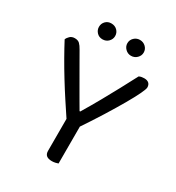

<svg xmlns="http://www.w3.org/2000/svg" viewBox="-186 -889 922 1007"><g transform="rotate(30 275.0 -386.0)"><path d="M314 -218H243Q215 -260 184.5 -306.5Q154 -353 124.5 -401Q95 -449 68.5 -495.5Q42 -542 21 -582Q25 -593 36 -603.5Q47 -614 65 -614Q84 -614 94.5 -604Q105 -594 116 -574Q129 -551 145.5 -522.5Q162 -494 180 -462.5Q198 -431 216 -400Q234 -369 249.5 -342Q265 -315 277 -295H281Q316 -353 345 -405Q374 -457 401 -507Q428 -557 454 -607Q460 -611 469 -612.5Q478 -614 485 -614Q504 -614 513.5 -605Q523 -596 523 -580Q523 -570 507.5 -537.5Q492 -505 464 -456.5Q436 -408 398 -347Q360 -286 314 -218ZM238 -257H319V-2Q314 0 303.5 2.5Q293 5 282 5Q260 5 249 -4Q238 -13 238 -32ZM242 -729Q242 -710 228 -695.5Q214 -681 192 -681Q171 -681 157.5 -695.5Q144 -710 144 -729Q144 -749 157.5 -763Q171 -777 192 -777Q214 -777 228 -763Q242 -749 242 -729ZM415 -729Q415 -710 400.5 -695.5Q386 -681 365 -681Q345 -681 330.5 -695.5Q316 -710 316 -729Q316 -749 330.5 -763Q345 -777 365 -777Q386 -777 400.5 -763Q415 -749 415 -729Z"/></g></svg>

Font: Baloo Tamma 2
Style: Regular
Weight: 400
Designer: Divya Kowshik, Shuchita Grover and Ek Type
Foundry: Ek Type
Version: Version 1.700